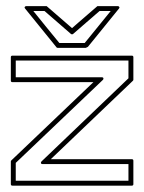

<svg xmlns="http://www.w3.org/2000/svg" viewBox="-20 -582 460 613"><path d="M14.6 -399.4Q14.6 -404.3 19.5 -404.3H400.9Q405.8 -404.3 405.8 -399.4V-327.6Q405.8 -325.7 404.3 -324.2L142.1 -73.7H400.9Q405.8 -73.7 405.8 -68.8V5.9Q405.8 10.7 400.9 10.7H19.5Q14.6 10.7 14.6 5.9V-66.4Q14.6 -68.4 16.1 -69.8L278.3 -319.8H19.5Q14.6 -319.8 14.6 -324.7ZM30.3 -335.4H305.2Q309.1 -335.4 310.1 -332.5Q311 -329.6 308.6 -327.1L30.3 -62V-4.9H390.1V-58.1H115.7Q111.8 -58.1 110.8 -61Q109.9 -64 112.3 -66.4L390.1 -332V-388.7H30.3ZM261.2 -433.1Q259.8 -431.2 257.3 -431.2Q255.9 -429.2 253.4 -429.2H164.1Q163.1 -429.2 161.9 -429.7Q160.6 -430.2 160.2 -431.2L60.1 -554.7Q57.6 -557.1 59.1 -559.8Q60.5 -562.5 64 -562.5H128.9L210 -492.2Q214.8 -496.1 219.5 -500.5Q224.1 -504.9 229.5 -509.3Q244.6 -522.5 260.5 -536.1Q276.4 -549.8 291 -562.5H356Q359.4 -562.5 360.8 -559.8Q362.3 -557.1 359.9 -554.7ZM249 -442.9 250.5 -444.8H253.4Q257.3 -444.8 257.3 -439.9Q257.3 -435.1 253.4 -435.1ZM86.4 -546.9Q107.4 -520.5 127.7 -495.8Q147.9 -471.2 169.4 -444.8H250.5L333.5 -546.9H297.9Q276.9 -528.3 255.6 -510.3Q234.4 -492.2 213.4 -473.6Q210 -471.2 206.5 -473.6L122.1 -546.9Z"/></svg>

Font: Fibel Sued Kontur LRS
Style: Regular
Weight: 400
Designer: Peter Wiegel
Foundry: Peter Wiegel
Version: Version 000.000